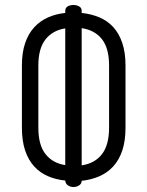

<svg xmlns="http://www.w3.org/2000/svg" viewBox="-20 -752 592 771"><path d="M308 -700Q346 -696 378.5 -682.5Q411 -669 434.5 -643.5Q458 -618 471 -579.5Q484 -541 484 -489V-239Q484 -186 471 -147.5Q458 -109 434.5 -83.5Q411 -58 378.5 -44Q346 -30 308 -26Q308 -14 297.5 -7.5Q287 -1 275 -1Q263 -1 253 -7.5Q243 -14 242 -27Q204 -31 172.5 -44.5Q141 -58 117.5 -83.5Q94 -109 81 -147.5Q68 -186 68 -239V-489Q68 -541 81 -579Q94 -617 117.5 -642.5Q141 -668 172.5 -682Q204 -696 242 -700V-708Q242 -721 252 -726.5Q262 -732 275 -732Q287 -732 297.5 -726.5Q308 -721 308 -708ZM134 -239Q134 -170 162.5 -133.5Q191 -97 242 -89V-638Q191 -630 162.5 -593.5Q134 -557 134 -489ZM418 -489Q418 -558 389.5 -594.5Q361 -631 308 -639V-88Q361 -96 389.5 -133Q418 -170 418 -239Z"/></svg>

Font: AkaAcidDosis
Style: Regular
Weight: 400
Designer: Edgar Tolentino, Pablo Impallari, Igino Marini, Aka-Acid
Foundry: Edgar Tolentino, Pablo Impallari, Igino Marini, Cyberella
Version: Version 1.007